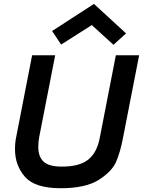

<svg xmlns="http://www.w3.org/2000/svg" viewBox="-20 -978 782 1009"><path d="M58.8 0ZM626.2 -252.5 711.2 -687.5H588.8L503.8 -251.2Q488.8 -175 443.1 -138.8Q397.5 -102.5 305 -102.5Q236.2 -102.5 208.8 -128.8Q181.2 -155 181.2 -205Q181.2 -233.8 186.2 -258.8L270 -687.5H148.8L65 -257.5Q58.8 -228.8 58.8 -193.8Q58.8 -108.8 111.2 -48.8Q163.8 11.2 298.8 11.2Q430 11.2 499.4 -33.1Q568.8 -77.5 590.6 -128.8Q612.5 -180 626.2 -252.5ZM253.8 -815 301.2 -743.8 462.5 -846.2 576.2 -742.5 642.5 -802.5 473.8 -957.5Z"/></svg>

Font: Cambay
Style: Bold Italic
Weight: 700
Italic angle: -11°
Designer: Pooja Saxena
Foundry: Pooja Saxena
Version: Version 1.006;PS 001.006;hotconv 1.0.70;makeotf.lib2.5.58329